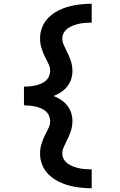

<svg xmlns="http://www.w3.org/2000/svg" viewBox="-20 -853 640 1026"><path d="M470 153Q439 153 408 149.5Q377 146 347.5 138Q318 130 290 115.5Q262 101 240 79.5Q218 58 206 29Q194 0 194 -31Q194 -61 203 -88.5Q212 -116 226 -142L227 -143Q235 -158 241.5 -173.5Q248 -189 248 -206Q248 -221 241.5 -235.5Q235 -250 223.5 -259.5Q212 -269 197.5 -275Q183 -281 168.5 -284Q154 -287 139 -288.5Q124 -290 109 -290L108 -315V-390Q124 -390 139 -391.5Q154 -393 168.5 -396Q183 -399 197.5 -405Q212 -411 223.5 -420.5Q235 -430 241.5 -444.5Q248 -459 248 -474Q248 -491 241.5 -506.5Q235 -522 227 -537L226 -538Q212 -564 203 -591.5Q194 -619 194 -649Q194 -680 206 -709Q218 -738 240 -759.5Q262 -781 290 -795.5Q318 -810 347.5 -818Q377 -826 408 -829.5Q439 -833 470 -833V-732Q454 -732 437.5 -731Q421 -730 405 -726.5Q389 -723 373.5 -717.5Q358 -712 344.5 -703Q331 -694 322 -679.5Q313 -665 313 -649Q313 -632 319.5 -616Q326 -600 334 -585V-584Q348 -558 357.5 -530.5Q367 -503 367 -474Q367 -451 360 -429.5Q353 -408 339 -390.5Q325 -373 306 -360.5Q287 -348 266 -340Q287 -332 306 -319.5Q325 -307 339 -289.5Q353 -272 360 -250.5Q367 -229 367 -206Q367 -177 357.5 -149.5Q348 -122 334 -96V-95Q326 -80 319.5 -64Q313 -48 313 -31Q313 -15 322 -0.5Q331 14 344.5 23Q358 32 373.5 37.5Q389 43 405 46.5Q421 50 437.5 51Q454 52 470 52Z"/></svg>

Font: Iosevka Etoile
Style: Bold
Weight: 700
Designer: Belleve Invis
Foundry: Belleve Invis
Version: Version 28.1.0; ttfautohint (v1.8.4)